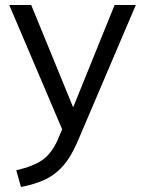

<svg xmlns="http://www.w3.org/2000/svg" viewBox="-20 -522 581 769"><path d="M64 227 45 160Q115 144 151.5 117.5Q188 91 212 36L229 -4L17 -502H105L273 -92L439 -502H524L292 42Q265 106 232 143Q199 180 157.5 198.5Q116 217 64 227Z"/></svg>

Font: Mulish
Style: Regular
Weight: 400
Designer: Vernon Adams
Foundry: Vernon Adams
Version: Version 3.603; ttfautohint (v1.8.3)